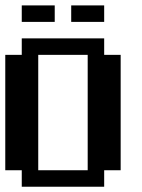

<svg xmlns="http://www.w3.org/2000/svg" viewBox="-20 -708 540 728"><path d="M62.5 -687.5H187.5V-625H62.5ZM250 -687.5H375V-625H250ZM0 -500H62.5V-562.5H375V-500H437.5V-62.5H375V0H62.5V-62.5H0ZM125 -500V-62.5H312.5V-500Z"/></svg>

Font: NeoDunggeunmo Code
Style: Regular
Weight: 400
Monospace: yes
Version: Version 1.600